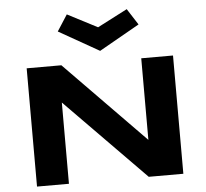

<svg xmlns="http://www.w3.org/2000/svg" viewBox="-61 -1020 1163 1085"><g transform="rotate(-5 520.0 -477.5)"><path d="M738.8 0 286.1 -460.9V0H105V-670.9H301.8L754.9 -208V-670.9H935.1V0ZM357.4 -954.6 527.3 -866.7 697.3 -954.6 756.3 -862.8 527.3 -732.9 298.3 -862.8Z"/></g></svg>

Font: Syncopate
Style: Bold
Weight: 700
Designer: Astigmatic (AOETI)
Foundry: Astigmatic (AOETI)
Version: Version 1.001 2011